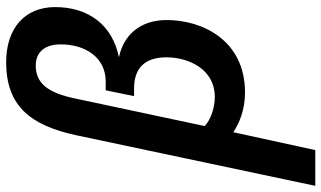

<svg xmlns="http://www.w3.org/2000/svg" viewBox="-268 -575 1043 623"><g transform="rotate(-90 253.5 -263.5)"><path d="M-38 238H78L136 -28C163 -10 206 10 265 10C434 10 500 -128 500 -244C500 -332 449 -385 379 -399C483 -420 542 -497 542 -606C542 -705 473 -765 363 -765C221 -765 158 -686 126 -537ZM251 -88C216 -88 176 -101 156 -121L246 -544C264 -628 294 -669 352 -669C395 -669 421 -641 421 -588C421 -511 381 -442 300 -442H272L253 -350H278C345 -350 379 -314 379 -245C379 -171 339 -88 251 -88Z"/></g></svg>

Font: Noto Sans SemiCondensed SemiBold
Style: Italic
Weight: 600
Width: 4
Italic angle: -12°
Designer: Monotype Design Team
Foundry: Monotype Imaging Inc.
Version: Version 2.013